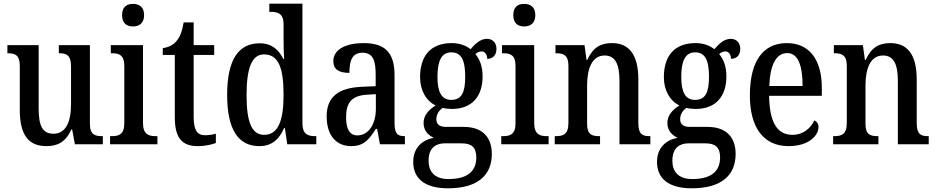

<svg xmlns="http://www.w3.org/2000/svg" viewBox="-20 -780 5065 1038"><path d="M231 10C289 10 334 -10 366 -80H370L385 0H536V-44H531C495 -44 466 -51 466 -111V-536H298V-492H301C337 -492 364 -484 364 -421V-218C364 -121 336 -57 269 -57C207 -57 189 -104 189 -195V-536H20V-492H23C62 -492 87 -482 87 -424V-186C87 -49 135 10 231 10Z M699 -637C732 -637 759 -654 759 -698C759 -743 732 -759 699 -759C665 -759 640 -743 640 -698C640 -654 665 -637 699 -637ZM575 0H831V-44H820C782 -44 753 -55 753 -116V-536H579V-492H588C625 -492 652 -481 652 -424V-113C652 -54 623 -44 585 -44H575Z M1050 10C1093 10 1129 0 1147 -7V-57C1128 -52 1110 -49 1087 -49C1046 -49 1027 -78 1027 -147V-483H1138V-536H1027V-659H973C964 -606 952 -580 935 -559C917 -537 892 -524 860 -520V-483H925V-146C925 -30 967 10 1050 10Z M1382 10C1451 10 1490 -28 1516 -88H1520L1533 0H1690V-44H1683C1643 -44 1615 -55 1615 -114V-760H1436V-716H1443C1481 -716 1513 -708 1513 -649V-569C1513 -533 1514 -493 1516 -461H1512C1487 -511 1449 -546 1384 -546C1271 -546 1208 -460 1208 -267C1208 -75 1271 10 1382 10ZM1408 -51C1340 -51 1313 -122 1313 -266C1313 -408 1340 -486 1407 -486C1488 -486 1513 -408 1513 -267C1513 -130 1485 -51 1408 -51Z M1878 10C1949 10 1975 -27 2012 -83H2019L2034 0H2169V-44H2166C2127 -44 2113 -60 2113 -115V-374C2113 -500 2057 -547 1946 -547C1851 -547 1782 -514 1782 -449C1782 -406 1811 -386 1869 -386C1869 -451 1883 -495 1940 -495C2000 -495 2011 -447 2011 -373V-314L1940 -311C1810 -306 1746 -257 1746 -151C1746 -41 1804 10 1878 10ZM1912 -48C1870 -48 1851 -84 1851 -145C1851 -223 1879 -263 1964 -268L2012 -271V-191C2012 -108 1972 -48 1912 -48Z M2402 238C2563 238 2639 167 2639 52C2639 -31 2595 -94 2487 -94H2392C2357 -94 2339 -107 2339 -136C2339 -164 2356 -185 2373 -197C2384 -193 2409 -191 2423 -191C2536 -191 2589 -264 2589 -366C2589 -425 2572 -461 2550 -488C2560 -496 2570 -502 2584 -502C2602 -502 2614 -484 2614 -462C2650 -462 2664 -488 2664 -516C2664 -545 2647 -570 2612 -570C2572 -570 2543 -535 2524 -514C2500 -533 2466 -547 2423 -547C2307 -547 2251 -477 2251 -362C2251 -292 2284 -234 2335 -210C2296 -185 2270 -156 2270 -115C2270 -71 2298 -48 2325 -35C2264 -24 2214 18 2214 95C2214 185 2276 238 2402 238ZM2420 -240C2367 -240 2345 -282 2345 -364C2345 -451 2367 -497 2420 -497C2475 -497 2495 -453 2495 -365C2495 -281 2476 -240 2420 -240ZM2404 188C2329 188 2297 147 2297 89C2297 14 2342 -5 2384 -5H2475C2527 -5 2555 14 2555 71C2555 138 2517 188 2404 188Z M2814 -637C2847 -637 2874 -654 2874 -698C2874 -743 2847 -759 2814 -759C2780 -759 2755 -743 2755 -698C2755 -654 2780 -637 2814 -637ZM2690 0H2946V-44H2935C2897 -44 2868 -55 2868 -116V-536H2694V-492H2703C2740 -492 2767 -481 2767 -424V-113C2767 -54 2738 -44 2700 -44H2690Z M2979 0H3224V-44H3219C3181 -44 3154 -52 3154 -110V-318C3154 -402 3177 -480 3249 -480C3309 -480 3329 -428 3329 -343V0H3496V-44H3492C3454 -44 3431 -53 3431 -115V-351C3431 -487 3379 -547 3289 -547C3227 -547 3186 -524 3155 -456H3151L3140 -536H2983V-492H2988C3025 -492 3053 -483 3053 -425V-115C3053 -53 3024 -44 2985 -44H2979Z M3720 238C3881 238 3957 167 3957 52C3957 -31 3913 -94 3805 -94H3710C3675 -94 3657 -107 3657 -136C3657 -164 3674 -185 3691 -197C3702 -193 3727 -191 3741 -191C3854 -191 3907 -264 3907 -366C3907 -425 3890 -461 3868 -488C3878 -496 3888 -502 3902 -502C3920 -502 3932 -484 3932 -462C3968 -462 3982 -488 3982 -516C3982 -545 3965 -570 3930 -570C3890 -570 3861 -535 3842 -514C3818 -533 3784 -547 3741 -547C3625 -547 3569 -477 3569 -362C3569 -292 3602 -234 3653 -210C3614 -185 3588 -156 3588 -115C3588 -71 3616 -48 3643 -35C3582 -24 3532 18 3532 95C3532 185 3594 238 3720 238ZM3738 -240C3685 -240 3663 -282 3663 -364C3663 -451 3685 -497 3738 -497C3793 -497 3813 -453 3813 -365C3813 -281 3794 -240 3738 -240ZM3722 188C3647 188 3615 147 3615 89C3615 14 3660 -5 3702 -5H3793C3845 -5 3873 14 3873 71C3873 138 3835 188 3722 188Z M4243 10C4355 10 4405 -49 4405 -93C4405 -112 4395 -124 4383 -129C4362 -87 4323 -51 4264 -51C4183 -51 4140 -116 4138 -262H4423V-305C4423 -463 4351 -547 4234 -547C4107 -547 4034 -452 4034 -264C4034 -90 4108 10 4243 10ZM4319 -315H4139C4143 -429 4176 -493 4236 -493C4296 -493 4319 -422 4319 -315Z M4484 0H4729V-44H4724C4686 -44 4659 -52 4659 -110V-318C4659 -402 4682 -480 4754 -480C4814 -480 4834 -428 4834 -343V0H5001V-44H4997C4959 -44 4936 -53 4936 -115V-351C4936 -487 4884 -547 4794 -547C4732 -547 4691 -524 4660 -456H4656L4645 -536H4488V-492H4493C4530 -492 4558 -483 4558 -425V-115C4558 -53 4529 -44 4490 -44H4484Z"/></svg>

Font: Noto Serif Bengali Condensed Medium
Style: Regular
Weight: 500
Width: 3
Designer: Juan Bruce, Universal Thirst, Indian Type Foundry and the Monotype Design Team.
Foundry: Monotype Imaging Inc.
Version: Version 2.003